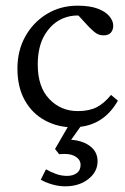

<svg xmlns="http://www.w3.org/2000/svg" viewBox="-20 -445 445 683"><path d="M238.3 7.8Q185.5 7.8 140.1 -16.6Q94.7 -41 68.4 -87.9Q42 -134.8 42 -201.2Q42 -265.6 70.3 -315.9Q98.6 -366.2 147 -395.5Q195.3 -424.8 255.9 -424.8Q298.8 -424.8 326.7 -414.6Q354.5 -404.3 368.7 -387.7Q382.8 -371.1 382.8 -353.5Q382.8 -338.9 374.5 -329.1Q366.2 -319.3 348.6 -319.3Q334 -319.3 323.7 -325.7Q313.5 -332 296.9 -348.6L252.9 -396.5L283.2 -386.7Q242.2 -395.5 203.6 -379.4Q165 -363.3 139.6 -321.8Q114.3 -280.3 114.3 -214.8Q114.3 -135.7 155.3 -92.8Q196.3 -49.8 256.8 -49.8Q296.9 -49.8 323.7 -63.5Q350.6 -77.1 375 -107.4L399.4 -86.9Q372.1 -39.1 332 -15.6Q292 7.8 238.3 7.8ZM211.9 217.8Q189.5 217.8 167 211.4Q144.5 205.1 125 194.3L143.6 157.2Q160.2 167 179.2 173.8Q198.2 180.7 218.8 180.7Q239.3 180.7 252.9 170.9Q266.6 161.1 266.6 141.6Q266.6 122.1 246.6 110.8Q226.6 99.6 190.4 103.5L175.8 85L232.4 -12.7H279.3L211.9 82L219.7 51.8Q266.6 51.8 296.9 72.3Q327.1 92.8 327.1 128.9Q327.1 166 294.4 191.9Q261.7 217.8 211.9 217.8Z"/></svg>

Font: Crimson Pro ExtraLight Light
Style: Regular
Weight: 300
Version: Version 1.002